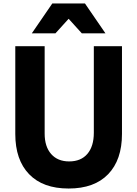

<svg xmlns="http://www.w3.org/2000/svg" viewBox="-20 -1066 790 1105"><path d="M68 -800H237V-297Q237 -222 274.5 -179.5Q312 -137 378 -137Q446 -137 483 -180.5Q520 -224 520 -302V-800H682V-295Q682 -146 602.5 -63.5Q523 19 375 19Q227 19 147.5 -63.5Q68 -146 68 -295ZM163 -874 281 -1046H469L587 -874H451L326 -1012H424L299 -874Z"/></svg>

Font: Martian Mono SemiExpanded
Style: Bold
Weight: 700
Width: 6
Designer: Roman Shamin
Foundry: Evil Martians
Version: Version 1.000